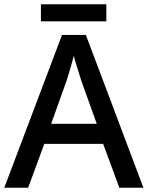

<svg xmlns="http://www.w3.org/2000/svg" viewBox="-20 -881 694 901"><path d="M540 0 464 -206H188L112 0H0L271 -717H383L653 0ZM362 -501Q359 -512 351.5 -534.5Q344 -557 337 -580.5Q330 -604 326 -619Q321 -599 314.5 -575.5Q308 -552 302 -532.5Q296 -513 292 -501L220 -300H434ZM479 -861V-781H172V-861Z"/></svg>

Font: Noto Sans Cham Medium
Style: Regular
Weight: 500
Version: Version 2.002